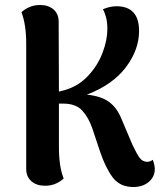

<svg xmlns="http://www.w3.org/2000/svg" viewBox="-20 -730 656 769"><path d="M600 -53Q600 -22 576 -1.5Q552 19 514 19Q460 19 431 -20Q402 -59 380 -125L350 -215Q335 -259 309.5 -287Q284 -315 233 -315H216V-141Q216 -62 235 -15Q224 -4 204.5 5Q185 14 160 14Q127 14 106 -4Q85 -22 85 -53V-555Q85 -631 66 -681Q77 -692 96.5 -701Q116 -710 141 -710Q174 -710 194.5 -692Q215 -674 215 -643L216 -363L239 -369Q294 -385 332.5 -426Q371 -467 390.5 -518Q410 -569 410 -614Q410 -641 404.5 -661.5Q399 -682 392 -693Q421 -705 446 -705Q537 -705 537 -606Q537 -531 484.5 -461Q432 -391 328 -351Q385 -345 416.5 -322Q448 -299 466 -255L511 -149Q529 -111 540 -97Q551 -83 567 -82H571Q581 -82 592 -90Q600 -68 600 -53Z"/></svg>

Font: Arima Madurai Black
Style: Regular
Weight: 900
Designer: Joana Correia and Natanael Gama
Foundry: NDISCOVER
Version: Version 1.019